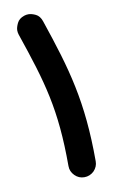

<svg xmlns="http://www.w3.org/2000/svg" viewBox="-80 -670 453 770"><g transform="rotate(-10 146.5 -285.5)"><path d="M74.7 -624.5C60.5 -619.6 50.8 -611.8 45.4 -600.6C40 -589.4 37.1 -579.6 37.1 -571.3C37.1 -565.4 38.1 -559.6 40 -553.7C110.8 -346.2 145 -231.9 145 0C145 15.1 150.4 27.8 161.6 39.1C172.4 49.8 185.1 55.2 200.2 55.2C215.3 55.2 228.5 49.8 239.7 39.1C250.5 27.8 255.9 15.1 255.9 0C255.9 -243.7 216.3 -380.9 145.5 -589.8C140.6 -604 132.8 -614.3 121.6 -619.6C110.4 -625 100.6 -627.4 92.3 -627.4C86.4 -627.4 80.6 -626.5 74.7 -624.5Z"/></g></svg>

Font: Mikhak SemiBold
Style: Regular
Weight: 600
Designer: Amin Abedi
Version: Version 3.2